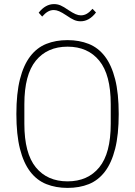

<svg xmlns="http://www.w3.org/2000/svg" viewBox="-20 -906 660 938"><path d="M310 12Q253 12 206.5 -6.5Q160 -25 127.5 -67.5Q95 -110 77.5 -179Q60 -248 60 -349Q60 -450 77.5 -519Q95 -588 127.5 -630.5Q160 -673 206 -691.5Q252 -710 310 -710Q367 -710 413.5 -691.5Q460 -673 492.5 -630.5Q525 -588 542.5 -519Q560 -450 560 -349Q560 -248 542.5 -179Q525 -110 492.5 -67.5Q460 -25 414 -6.5Q368 12 310 12ZM310 -20Q409 -20 465 -88.5Q521 -157 521 -301V-397Q521 -541 465 -609.5Q409 -678 310 -678Q211 -678 155 -609.5Q99 -541 99 -397V-301Q99 -157 155 -88.5Q211 -20 310 -20ZM374 -802Q357 -802 342 -808.5Q327 -815 304 -831Q283 -845 269 -851Q255 -857 243 -857Q227 -857 213.5 -849Q200 -841 186 -825L169 -844Q202 -886 244 -886Q261 -886 276 -879.5Q291 -873 314 -857Q335 -843 349 -837Q363 -831 375 -831Q391 -831 404.5 -839Q418 -847 432 -863L449 -845Q416 -802 374 -802Z"/></svg>

Font: IBM Plex Sans Condensed ExtraLight
Style: Regular
Weight: 200
Width: 3
Designer: Mike Abbink, Paul van der Laan, Pieter van Rosmalen
Foundry: Bold Monday
Version: Version 1.3